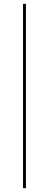

<svg xmlns="http://www.w3.org/2000/svg" viewBox="-20 -840 255 1000"><path d="M100 -820H115V140H100Z"/></svg>

Font: Kalnia Thin
Style: Regular
Weight: 250
Designer: Frida Medrano
Foundry: Frida Medrano
Version: Version 1.105